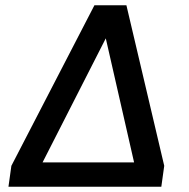

<svg xmlns="http://www.w3.org/2000/svg" viewBox="-20 -706 713 726"><path d="M23 -79 12 0H590L601 -79L458 -686H337ZM141 -92 380 -561 487 -92Z"/></svg>

Font: Chivo
Style: Bold Italic
Weight: 700
Italic angle: -8°
Designer: Hector Gatti
Foundry: Omnibus-Type
Version: Version 1.003;PS 001.003;hotconv 1.0.70;makeotf.lib2.5.58329